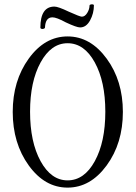

<svg xmlns="http://www.w3.org/2000/svg" viewBox="-20 -842 618 875"><path d="M345 -717Q329 -717 280 -740Q238 -763 219 -763Q187 -763 185 -717Q185 -713 179.5 -711Q174 -709 169 -710.5Q164 -712 164 -716Q164 -812 228 -812Q245 -812 293 -789Q344 -766 353 -766Q367 -766 377.5 -783Q388 -800 388 -817Q388 -820 393 -821.5Q398 -823 403 -822Q408 -821 408 -818Q408 -781 390.5 -749Q373 -717 345 -717ZM38 -332Q38 -474 111 -575Q184 -676 288 -676Q392 -676 466 -575Q540 -474 540 -332Q540 -189 466 -88Q392 13 288 13Q184 13 111 -88Q38 -189 38 -332ZM288 -20Q364 -20 412 -107.5Q460 -195 460 -333Q460 -470 412 -557.5Q364 -645 288 -645Q213 -645 165 -557.5Q117 -470 117 -333Q117 -195 165 -107.5Q213 -20 288 -20Z"/></svg>

Font: Junicode Cond Light
Style: Regular
Weight: 300
Width: 3
Designer: Peter S. Baker
Version: Version 2.201